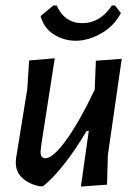

<svg xmlns="http://www.w3.org/2000/svg" viewBox="-20 -681 504 705"><path d="M402 -661 424 -633Q399 -586 353.5 -559.5Q308 -533 263 -531.5Q218 -530 179.5 -553.5Q141 -577 129 -622L176 -661H188Q217 -596 282.5 -596Q348 -596 391 -661ZM181 -467 131 -145 129 -124Q128 -100 147 -100Q174 -100 221.5 -164.5Q269 -229 328 -352V-357L332 -458L427 -465L376 -111L373 -3L277 4L306 -200H298Q214 -59 138 3H126Q86 -5 61.5 -28Q37 -51 38 -86L39 -100L80 -353L87 -459Z"/></svg>

Font: Alegreya Sans SC Medium
Style: Italic
Weight: 500
Italic angle: -7°
Designer: Juan Pablo del Peral
Foundry: Huerta Tipografica
Version: Version 2.007